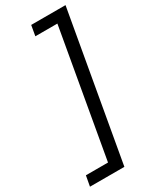

<svg xmlns="http://www.w3.org/2000/svg" viewBox="-252 -747 821 1015"><g transform="rotate(-30 159.0 -240.0)"><path d="M185 208H-25L-13.5 145H121.5L257 -625H122.5L133.5 -688H343Z"/></g></svg>

Font: Lucymar Sans
Style: Italic
Weight: 400
Italic angle: -10°
Foundry: The League of Moveable Type (original font) / Main changes by Cristiano Sobral with portions from Mirco Monsees
Version: Version 2.00;August 30, 2020;FontCreator 13.0.0.2681 64-bit